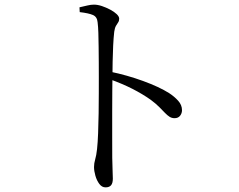

<svg xmlns="http://www.w3.org/2000/svg" viewBox="-20 -778 1040 837"><path d="M440.1 38.8Q424.1 38.8 412.9 23.7Q401.7 8.6 395.8 -12.2Q389.9 -32.9 389.9 -49.9Q389.9 -66.4 394.9 -83Q399.9 -99.5 403.1 -128.2Q406.1 -156.2 407.7 -197.4Q409.3 -238.7 410 -284.3Q410.6 -330 410.7 -371.8Q410.8 -413.7 410.8 -442.2Q410.8 -472.6 410.6 -506.3Q410.3 -540.1 410 -572.9Q409.7 -605.6 408.8 -634.1Q407.9 -662.7 405.5 -681Q403.4 -704.7 385.1 -712.6Q366.9 -720.6 327.5 -725.2L326.5 -746.1Q345.5 -750.4 360.9 -754.1Q376.2 -757.8 389.6 -757.8Q405.6 -757.8 424.2 -751.6Q442.8 -745.3 460.3 -736.1Q477.8 -726.8 488.7 -716.4Q499.6 -705.9 499.6 -696.6Q499.6 -686.7 495 -680.3Q490.5 -673.8 485.5 -665.2Q480.5 -656.7 478 -639.8Q475 -613.5 473.3 -578.6Q471.6 -543.6 471 -508.4Q470.4 -473.3 470.2 -444.7Q470 -423.7 469.5 -382.3Q469 -340.9 469.1 -289.4Q469.2 -237.9 469.1 -185.8Q469 -133.6 469.3 -90.4Q469.7 -57.3 470.8 -34.7Q471.9 -12.2 471.9 0.8Q471.9 20.5 464.1 29.7Q456.4 38.8 440.1 38.8ZM740.9 -262.8Q729.1 -262.8 719.5 -268.7Q709.9 -274.7 699.3 -285.7Q688.8 -296.7 674 -311.6Q659.2 -326.5 636.7 -343.2Q601.3 -368.2 557.5 -390.6Q513.7 -412.9 458.8 -432.6V-465.9Q533.7 -450.5 603.9 -424.9Q674 -399.3 716.9 -372.3Q739.9 -357.4 756.6 -338.9Q773.4 -320.4 773.4 -297.5Q773.4 -284.1 765.1 -273.4Q756.7 -262.8 740.9 -262.8Z"/></svg>

Font: Noto Serif SC ExtraLight
Style: Regular
Weight: 200
Designer: Ryoko NISHIZUKA 西塚涼子 (kana & ideographs); Frank Grießhammer (Latin, Greek & Cyrillic); Wenlong ZHANG 张文龙 (bopomofo); San
Foundry: Adobe
Version: Version 2.002-H1;hotconv 1.1.0;makeotfexe 2.6.0